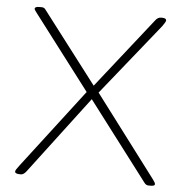

<svg xmlns="http://www.w3.org/2000/svg" viewBox="-51 -752 773 803"><g transform="rotate(5 335.5 -350.0)"><path d="M62 2Q41 2 41 -8Q41 -14 56 -33L310 -365L74 -675Q71 -679 67 -684.5Q63 -690 63 -693Q63 -702 82 -702H91Q102 -702 107 -695L337 -394L569 -688Q579 -702 593 -702H597Q615 -702 615 -692Q615 -688 610 -680.5Q605 -673 601 -667L360 -367L618 -25Q622 -19 625 -14.5Q628 -10 628 -6Q628 -1 622.5 0.5Q617 2 610 2H602Q591 2 584 -8L334 -337L88 -12Q77 2 66 2Z"/></g></svg>

Font: Asap Semi Expanded Thin
Style: Regular
Weight: 100
Width: 6
Designer: Pablo Cosgaya
Foundry: Omnibus-Type
Version: Version 3.001; ttfautohint (v1.8.4.7-5d5b)